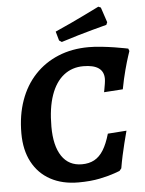

<svg xmlns="http://www.w3.org/2000/svg" viewBox="-58 -895 718 953"><g transform="rotate(-5 301.0 -419.0)"><path d="M294.4 11.5Q214.1 11.5 155.4 -20.5Q96.6 -52.5 64.7 -112.5Q32.8 -172.5 32.8 -255.7Q32.8 -346 58.8 -419.1Q84.8 -492.3 133.7 -544.4Q182.6 -596.6 250.9 -624.8Q319.1 -653 403 -653Q433.5 -653 467.4 -649.2Q501.2 -645.5 531 -640.8Q560.8 -636.1 579.5 -632.3Q598.1 -628.6 598.1 -628.6L602.5 -616.3Q602.5 -616.3 594.3 -591.6Q586.1 -566.9 574.7 -524.4Q563.3 -482 553.4 -429.8L459.5 -423.5Q459.5 -423.5 462 -436.1Q464.4 -448.6 466.9 -464.4Q469.4 -480.2 469.4 -489.7Q469.4 -561.1 367.7 -561.1Q311.4 -561.1 269.9 -528.2Q228.4 -495.3 206.3 -431.8Q184.2 -368.3 184.2 -275.7Q184.2 -180.4 219 -128.5Q253.7 -76.7 319.3 -76.7Q354.7 -76.7 381 -90.8Q407.2 -104.9 426.5 -135.7Q445.8 -166.5 460.3 -216.9L553.7 -223.6Q553.7 -223.6 549.2 -206.5Q544.6 -189.5 537.8 -162.1Q531 -134.8 523.9 -102.5Q516.9 -70.2 511.8 -39.7L501.7 -27.5Q501.7 -27.5 475 -17.8Q448.3 -8 401.5 1.8Q354.6 11.5 294.4 11.5ZM499.9 -755.6Q499.9 -755.6 480.7 -750.5Q461.4 -745.4 428.8 -736.6Q396.1 -727.7 355.5 -715.8Q314.9 -703.8 272.3 -690.2L259.4 -698.8L246.6 -744Q286.6 -761.5 326.1 -780.1Q365.7 -798.7 397.6 -814.3Q429.5 -829.8 448.8 -839.4Q468.1 -848.9 468.1 -848.9L480.3 -843.4L505.3 -768.3Z"/></g></svg>

Font: Alegreya
Style: Italic
Weight: 400
Italic angle: -7°
Designer: Juan Pablo del Peral
Foundry: Huerta Tipografica
Version: Version 2.009